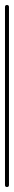

<svg xmlns="http://www.w3.org/2000/svg" viewBox="-20 -750 56 770"><path d="M0 -8H16V-722H0ZM8 -16Q4 -16 2 -14Q0 -12 0 -8Q0 -4 2 -2Q4 0 8 0Q12 0 14 -2Q16 -4 16 -8Q16 -12 14 -14Q12 -16 8 -16ZM8 -730Q4 -730 2 -728Q0 -726 0 -722Q0 -718 2 -716Q4 -714 8 -714Q12 -714 14 -716Q16 -718 16 -722Q16 -726 14 -728Q12 -730 8 -730Z"/></svg>

Font: Wavefont ExtraLight
Style: Regular
Weight: 250
Version: Version 3.004;gftools[0.9.33]